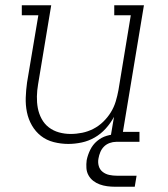

<svg xmlns="http://www.w3.org/2000/svg" viewBox="-20 -540 640 731"><path d="M240 8Q212 8 184.5 1Q157 -6 136 -22.5Q115 -39 101.5 -62.5Q88 -86 82.5 -113Q77 -140 78 -168.5Q79 -197 83 -226L126 -482H63V-520H175L125 -219Q121 -196 120.5 -173Q120 -150 124 -128.5Q128 -107 138.5 -87.5Q149 -68 166 -55Q183 -42 204.5 -36Q226 -30 249 -30Q271 -30 293 -34.5Q315 -39 335.5 -49.5Q356 -60 373 -76.5Q390 -93 402 -112.5Q414 -132 420.5 -153.5Q427 -175 431 -197L478 -482H415V-520H528L448 -38H511V0H398L414 -95Q401 -71 382.5 -50.5Q364 -30 340.5 -16.5Q317 -3 291 2.5Q265 8 240 8ZM418 171Q403 171 388 169Q373 167 359.5 162Q346 157 335 148.5Q324 140 317 127.5Q310 115 309 100Q308 85 310 70Q314 50 323.5 30.5Q333 11 349.5 -3Q366 -17 386.5 -23Q407 -29 427 -29L422 0Q410 0 397.5 4.5Q385 9 376 18Q367 27 362 39Q357 51 355 63Q352 78 356 92Q360 106 371 114.5Q382 123 396 126Q410 129 425 129H500L493 171Z"/></svg>

Font: Iosevka Etoile XLtObl
Style: Regular
Weight: 200
Italic angle: -9°
Designer: Belleve Invis
Foundry: Belleve Invis
Version: Version 15.5.2; ttfautohint (v1.8.4)